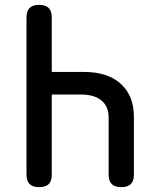

<svg xmlns="http://www.w3.org/2000/svg" viewBox="-20 -760 640 790"><path d="M141 -740Q167 -740 180 -727.5Q193 -715 193 -688V-464H326Q423 -464 477 -415Q531 -366 531 -279V-42Q531 -15 518 -2.5Q505 10 479 10Q453 10 440 -2.5Q427 -15 427 -42V-277Q427 -322 397.5 -346.5Q368 -371 314 -371H193V-42Q193 -15 180.5 -2.5Q168 10 141 10Q115 10 102 -2.5Q89 -15 89 -42V-688Q89 -715 102 -727.5Q115 -740 141 -740Z"/></svg>

Font: Maple Mono Normal NL Medium
Style: Regular
Weight: 500
Monospace: yes
Designer: subframe7536
Version: Version 7.000